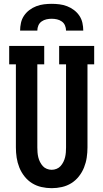

<svg xmlns="http://www.w3.org/2000/svg" viewBox="-20 -975 540 1003"><path d="M250 8Q223 8 196.5 2Q170 -4 147.5 -18Q125 -32 108 -53.5Q91 -75 81 -100Q71 -125 67 -151.5Q63 -178 63 -205V-639H28V-735H211V-639H175V-205Q175 -192 176 -179Q177 -166 180 -153.5Q183 -141 189 -129Q195 -117 203.5 -107.5Q212 -98 224.5 -93Q237 -88 250 -88Q263 -88 275.5 -93Q288 -98 296.5 -107.5Q305 -117 311 -129Q317 -141 320 -153.5Q323 -166 324 -179Q325 -192 325 -205V-639H289V-735H472V-639H437V-205Q437 -178 433 -151.5Q429 -125 419 -100Q409 -75 392 -53.5Q375 -32 352.5 -18Q330 -4 303.5 2Q277 8 250 8ZM85 -815Q85 -835 89.5 -855.5Q94 -876 105.5 -893Q117 -910 133.5 -922.5Q150 -935 169.5 -942.5Q189 -950 209.5 -952.5Q230 -955 250 -955Q270 -955 290.5 -952.5Q311 -950 330.5 -942.5Q350 -935 366.5 -922.5Q383 -910 394.5 -893Q406 -876 410.5 -855.5Q415 -835 415 -815H325Q325 -829 319.5 -842Q314 -855 302.5 -863Q291 -871 277.5 -874Q264 -877 250 -877Q236 -877 222.5 -874Q209 -871 197.5 -863Q186 -855 180.5 -842Q175 -829 175 -815Z"/></svg>

Font: Iosevka Gothic
Style: Bold
Weight: 700
Monospace: yes
Designer: Belleve Invis
Foundry: Belleve Invis
Version: Version 15.5.1; ttfautohint (v1.8.4)